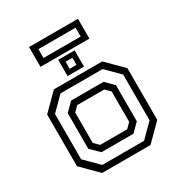

<svg xmlns="http://www.w3.org/2000/svg" viewBox="-189 -944 1006 1074"><g transform="rotate(-30 314.0 -407.0)"><path d="M158 0 55 -103V-437L158 -540H470.5L573.5 -437V-103L470.5 0ZM181 -38.5H451L535 -122.5V-418L451 -502H179L94.5 -417.5V-125ZM212.5 -102.5 158.5 -156V-386.5L210.5 -437.5H419.5L470.5 -387V-153.5L419.5 -102.5ZM227 -141.5H401.5L432 -172V-368L401.5 -398.5H227L196.5 -368V-172ZM261.5 -566V-671H367.5V-566ZM292 -595.5H336V-641H292ZM156 -686.5V-814.5H472V-686.5ZM195.5 -721H435.5V-778H195.5Z"/></g></svg>

Font: Tourney Thin
Style: Regular
Weight: 400
Version: Version 1.015